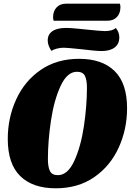

<svg xmlns="http://www.w3.org/2000/svg" viewBox="-20 -998 729 1038"><path d="M667 -413Q667 -299 621.5 -199.5Q576 -100 489 -40Q402 20 281 20Q157 20 89.5 -46Q22 -112 22 -247Q22 -361 67.5 -460.5Q113 -560 200 -620Q287 -680 408 -680Q532 -680 599.5 -614Q667 -548 667 -413ZM239 -137Q239 -96 250 -73.5Q261 -51 293 -51Q346 -51 381.5 -128Q417 -205 433.5 -315Q450 -425 450 -524Q450 -566 439 -588Q428 -610 396 -610Q343 -610 307.5 -533Q272 -456 255.5 -346Q239 -236 239 -137ZM631 -959Q631 -926 612 -906Q593 -886 562 -886H270Q267 -894 267 -905Q267 -938 286 -958Q305 -978 336 -978H628Q631 -971 631 -959ZM625 -796Q625 -760 599.5 -741Q574 -722 529 -722Q500 -722 418 -732Q342 -740 325 -740Q305 -740 286.5 -735Q268 -730 258 -723Q238 -752 238 -780Q238 -812 263.5 -829.5Q289 -847 337 -847Q361 -847 400 -843Q439 -839 450 -838Q526 -830 546 -830Q589 -830 606 -847Q625 -824 625 -796Z"/></svg>

Font: Sansita ExtraBold Italic
Style: Regular
Weight: 800
Italic angle: -11°
Designer: Pablo Cosgaya
Foundry: Omnibus-Type
Version: Version 1.006